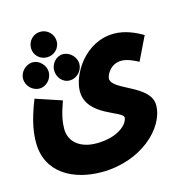

<svg xmlns="http://www.w3.org/2000/svg" viewBox="-120 -725 1032 1067"><g transform="rotate(-15 396.0 -191.0)"><path d="M207 -465C248 -465 281 -498 281 -537C281 -578 248 -612 207 -612C164 -612 133 -578 133 -537C133 -498 164 -465 207 -465ZM24 -23C24 152 172 230 336 230C563 230 723 79 723 -52C723 -169 507 -193 507 -261C507 -279 534 -340 600 -340C630 -340 666 -324 696 -308L762 -444C719 -470 660 -496 599 -496C430 -496 333 -330 333 -235C333 -91 536 -69 536 -31C536 3 479 68 348 68C261 68 195 24 195 -56C195 -92 201 -133 229 -211L79 -261C32 -144 24 -74 24 -23ZM122 -308C160 -308 194 -344 194 -384C194 -422 160 -459 122 -459C80 -459 46 -422 46 -384C46 -344 80 -308 122 -308ZM295 -308C336 -308 370 -344 370 -384C370 -422 336 -459 295 -459C255 -459 225 -422 225 -384C225 -344 255 -308 295 -308Z"/></g></svg>

Font: Noto Sans Arabic ExtCond Blk
Style: Regular
Weight: 900
Width: 2
Designer: Monotype Design Team, Nadine Chahine, Nizar Qandah and Khaled Hosny
Foundry: Monotype Imaging Inc.
Version: Version 2.012